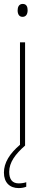

<svg xmlns="http://www.w3.org/2000/svg" viewBox="-21 -743 227 980"><path d="M95 -723C75 -723 69 -706 69 -690C69 -672 76 -657 94 -657C112 -657 120 -671 120 -691C120 -707 115 -723 95 -723ZM26 134C26 86 57 44 107 0V-527H81V-4C28 41 -1 88 -1 138C-1 189 29 217 74 217C90 217 104 214 113 210V187C106 190 89 193 75 193C42 193 26 173 26 134Z"/></svg>

Font: Noto Sans Condensed Thin
Style: Regular
Weight: 100
Width: 3
Designer: Monotype Design Team
Foundry: Monotype Imaging Inc.
Version: Version 2.013